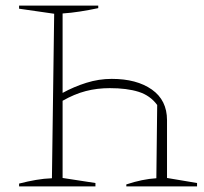

<svg xmlns="http://www.w3.org/2000/svg" viewBox="-20 -664 727 684"><path d="M48 0V-10Q79 -18 108 -23Q137 -28 165 -29L173 -615L48 -633V-644H330V-635Q297 -628 265 -623Q233 -618 203 -616V-333Q243 -355 287.5 -369Q332 -383 378 -383Q467 -383 521 -345Q575 -307 575 -236V-30L682 -12V0H430V-7Q487 -26 537 -29L540 -290Q515 -324 473.5 -337Q432 -350 371 -350Q326 -350 285.5 -339.5Q245 -329 203 -305V-30L320 -12V0Z"/></svg>

Font: Piazzolla Thin
Style: Regular
Weight: 100
Designer: Juan Pablo del Peral
Foundry: Huerta Tipografica
Version: Version 1.330